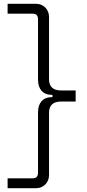

<svg xmlns="http://www.w3.org/2000/svg" viewBox="-20 -760 458 1010"><path d="M20 230H170C209 230 238 200 238 161V-167C238 -206 259 -226 303 -226H378V-284H303C259 -284 238 -304 238 -343V-671C238 -710 209 -740 170 -740H20V-688H153C171 -688 180 -678 180 -658V-341C180 -292 205 -261 253 -261H256V-249H253C205 -249 180 -218 180 -169V148C180 168 171 178 153 178H20Z"/></svg>

Font: Meta Space Light
Style: Regular
Weight: 300
Designer: Meta Pool / Florian Karsten
Foundry: Meta Pool / Florian Karsten
Version: Version 2.000;Glyphs 3.1.1 (3137)